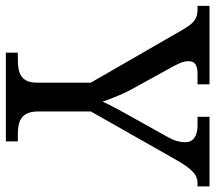

<svg xmlns="http://www.w3.org/2000/svg" viewBox="-66 -694 754 673"><g transform="rotate(90 311.5 -357.0)"><path d="M159.2 0V-42H182.1Q198.7 -42 213.6 -44.2Q228.5 -46.4 239.7 -53.2Q251 -60.1 257.6 -73.5Q264.2 -86.9 264.2 -108.9V-297.9L79.1 -619.1Q70.8 -633.3 63.5 -643.3Q56.2 -653.3 48.1 -659.7Q40 -666 30.3 -668.9Q20.5 -671.9 7.8 -671.9H-4.9V-713.9H270V-671.9H232.9Q219.2 -671.9 210.7 -669.4Q202.1 -667 197.3 -662.6Q192.4 -658.2 190.7 -652.3Q189 -646.5 189 -640.1Q189 -626 195.1 -611.8Q201.2 -597.7 207 -586.9L280.8 -453.1Q298.3 -422.4 310.5 -392.3Q322.8 -362.3 331.1 -338.9Q335.4 -349.6 342 -362.8Q348.6 -376 356.7 -390.9Q364.7 -405.8 373.5 -421.6Q382.3 -437.5 391.1 -453.1L455.1 -567.9Q464.8 -585 469 -600.3Q473.1 -615.7 473.1 -627.9Q473.1 -649.9 457.5 -660.9Q441.9 -671.9 413.1 -671.9H383.8V-713.9H627.9V-671.9H616.2Q605.5 -671.9 595.9 -668.2Q586.4 -664.6 576.7 -655.5Q566.9 -646.5 556.4 -631.6Q545.9 -616.7 533.2 -594.2L365.2 -297.9V-113.8Q365.2 -90.3 371.6 -76.2Q377.9 -62 389.2 -54.4Q400.4 -46.9 415.3 -44.4Q430.2 -42 446.8 -42H470.2V0Z"/></g></svg>

Font: Noto Serif
Style: Regular
Weight: 400
Designer: Monotype Design team
Foundry: Monotype Imaging Inc.
Version: Version 1.02